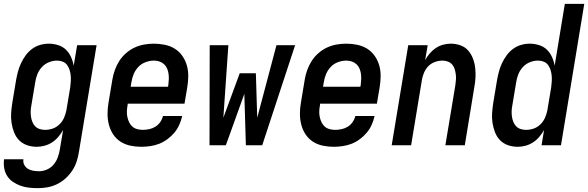

<svg xmlns="http://www.w3.org/2000/svg" viewBox="-32 -755 3057 998"><path d="M165 223Q142 223 119 220.5Q96 218 75 210.5Q54 203 35.5 190.5Q17 178 5.5 160Q-6 142 -10 119.5Q-14 97 -11 74L-10 73H90Q87 89 94.5 102.5Q102 116 114 123Q126 130 141 132.5Q156 135 172 135Q192 135 212.5 126Q233 117 247 100Q261 83 268.5 62.5Q276 42 279 22L296 -79Q285 -60 270.5 -43Q256 -26 238 -14.5Q220 -3 199.5 2.5Q179 8 159 8Q132 8 108 -0.5Q84 -9 67 -26.5Q50 -44 41 -67.5Q32 -91 28 -116.5Q24 -142 26 -168.5Q28 -195 32 -221L52 -341Q56 -363 62 -385Q68 -407 78 -428Q88 -449 102 -468Q116 -487 135 -501Q154 -515 176.5 -521.5Q199 -528 221 -528Q246 -528 270 -520.5Q294 -513 310.5 -497Q327 -481 337 -459Q347 -437 351 -413L369 -520H470L378 36Q374 61 366 85.5Q358 110 343 132.5Q328 155 308 173Q288 191 264 202.5Q240 214 215 218.5Q190 223 165 223ZM202 -80Q222 -80 241.5 -86.5Q261 -93 276.5 -108Q292 -123 300.5 -142Q309 -161 313 -181L333 -301Q335 -316 336 -332Q337 -348 335.5 -363Q334 -378 329.5 -392Q325 -406 316.5 -417.5Q308 -429 294 -434.5Q280 -440 264 -440Q243 -440 222 -431.5Q201 -423 185.5 -406Q170 -389 162 -368.5Q154 -348 151 -327L131 -207Q128 -192 127.5 -177.5Q127 -163 129 -149Q131 -135 136 -122Q141 -109 150.5 -99Q160 -89 173.5 -84.5Q187 -80 202 -80Z M702 8Q673 8 645 2Q617 -4 594 -19Q571 -34 556 -57Q541 -80 534 -107Q527 -134 527 -163Q527 -192 532 -221L552 -341Q556 -366 565 -391Q574 -416 588 -438Q602 -460 623 -478.5Q644 -497 668 -508Q692 -519 717.5 -523.5Q743 -528 768 -528Q797 -528 825.5 -522Q854 -516 877 -501.5Q900 -487 916 -464Q932 -441 939.5 -414Q947 -387 946.5 -357.5Q946 -328 941 -299L927 -216H632L631 -207Q628 -192 627.5 -176.5Q627 -161 630 -147Q633 -133 639 -120Q645 -107 655.5 -97.5Q666 -88 680.5 -84Q695 -80 710 -80Q726 -80 743 -83.5Q760 -87 775 -96Q790 -105 800.5 -120Q811 -135 815 -152H915Q910 -129 900 -106.5Q890 -84 874 -65Q858 -46 837.5 -31Q817 -16 795 -7.5Q773 1 749 4.5Q725 8 702 8ZM647 -304H841L843 -313Q845 -328 845.5 -343Q846 -358 844 -372Q842 -386 836.5 -399Q831 -412 820.5 -421.5Q810 -431 796.5 -435.5Q783 -440 768 -440Q747 -440 725 -432Q703 -424 687 -407Q671 -390 662.5 -369Q654 -348 651 -327Z M1057 0 1058 -520H1155L1129 -143L1214 -374H1298L1305 -143L1405 -520H1502L1331 0H1246L1238 -267L1142 0Z M1702 8Q1673 8 1645 2Q1617 -4 1594 -19Q1571 -34 1556 -57Q1541 -80 1534 -107Q1527 -134 1527 -163Q1527 -192 1532 -221L1552 -341Q1556 -366 1565 -391Q1574 -416 1588 -438Q1602 -460 1623 -478.5Q1644 -497 1668 -508Q1692 -519 1717.5 -523.5Q1743 -528 1768 -528Q1797 -528 1825.5 -522Q1854 -516 1877 -501.5Q1900 -487 1916 -464Q1932 -441 1939.5 -414Q1947 -387 1946.5 -357.5Q1946 -328 1941 -299L1927 -216H1632L1631 -207Q1628 -192 1627.5 -176.5Q1627 -161 1630 -147Q1633 -133 1639 -120Q1645 -107 1655.5 -97.5Q1666 -88 1680.5 -84Q1695 -80 1710 -80Q1726 -80 1743 -83.5Q1760 -87 1775 -96Q1790 -105 1800.5 -120Q1811 -135 1815 -152H1915Q1910 -129 1900 -106.5Q1890 -84 1874 -65Q1858 -46 1837.5 -31Q1817 -16 1795 -7.5Q1773 1 1749 4.5Q1725 8 1702 8ZM1647 -304H1841L1843 -313Q1845 -328 1845.5 -343Q1846 -358 1844 -372Q1842 -386 1836.5 -399Q1831 -412 1820.5 -421.5Q1810 -431 1796.5 -435.5Q1783 -440 1768 -440Q1747 -440 1725 -432Q1703 -424 1687 -407Q1671 -390 1662.5 -369Q1654 -348 1651 -327Z M2004 0 2090 -520H2191L2178 -443Q2188 -461 2202 -477.5Q2216 -494 2233.5 -505.5Q2251 -517 2271 -522.5Q2291 -528 2310 -528Q2337 -528 2361 -519.5Q2385 -511 2401 -493Q2417 -475 2426 -451.5Q2435 -428 2438 -402.5Q2441 -377 2439.5 -351Q2438 -325 2433 -299L2384 0H2283L2335 -313Q2337 -327 2338 -341.5Q2339 -356 2337 -370Q2335 -384 2331 -397Q2327 -410 2318 -420Q2309 -430 2296 -435Q2283 -440 2268 -440Q2249 -440 2229 -433Q2209 -426 2194.5 -411Q2180 -396 2172 -377Q2164 -358 2161 -339L2105 0Z M2659 8Q2632 8 2608 -0.5Q2584 -9 2567 -26.5Q2550 -44 2541 -67.5Q2532 -91 2528 -116.5Q2524 -142 2526 -168.5Q2528 -195 2532 -221L2552 -341Q2556 -363 2562 -385Q2568 -407 2578 -428Q2588 -449 2602 -468Q2616 -487 2635 -501Q2654 -515 2676.5 -521.5Q2699 -528 2721 -528Q2746 -528 2770 -520.5Q2794 -513 2810.5 -497Q2827 -481 2837 -459Q2847 -437 2851 -413L2904 -735H3005L2884 0H2783L2796 -79Q2785 -60 2770.5 -43Q2756 -26 2738 -14.5Q2720 -3 2699.5 2.5Q2679 8 2659 8ZM2702 -80Q2722 -80 2741.5 -86.5Q2761 -93 2776.5 -108Q2792 -123 2800.5 -142Q2809 -161 2813 -181L2833 -301Q2835 -316 2836 -332Q2837 -348 2835.5 -363Q2834 -378 2829.5 -392Q2825 -406 2816.5 -417.5Q2808 -429 2794 -434.5Q2780 -440 2764 -440Q2743 -440 2722 -431.5Q2701 -423 2685.5 -406Q2670 -389 2662 -368.5Q2654 -348 2651 -327L2631 -207Q2628 -192 2627.5 -177.5Q2627 -163 2629 -149Q2631 -135 2636 -122Q2641 -109 2650.5 -99Q2660 -89 2673.5 -84.5Q2687 -80 2702 -80Z"/></svg>

Font: Iosevka Semibold Oblique
Style: Regular
Weight: 600
Italic angle: -9°
Monospace: yes
Designer: Belleve Invis
Foundry: Belleve Invis
Version: Version 32.5.0; ttfautohint (v1.8.4)